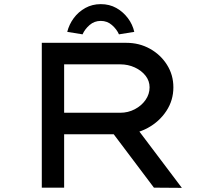

<svg xmlns="http://www.w3.org/2000/svg" viewBox="-20 -907 1051 928"><path d="M182 0V-700H591Q653 -700 704.5 -671.5Q756 -643 787 -594Q818 -545 818 -485Q818 -422 784 -370.5Q750 -319 694 -288.5Q638 -258 571 -258H290V0ZM724 0 486 -316 601 -341 859 1ZM290 -362H561Q599 -362 631.5 -379Q664 -396 683.5 -424Q703 -452 703 -485Q703 -516 683.5 -541Q664 -566 631.5 -581Q599 -596 561 -596H290ZM379 -741 305 -753Q314 -789 336.5 -819.5Q359 -850 392.5 -868.5Q426 -887 467 -887Q509 -887 542 -868.5Q575 -850 598 -819.5Q621 -789 629 -753L555 -741Q544 -766 521 -786Q498 -806 467 -806Q436 -806 413 -786Q390 -766 379 -741Z"/></svg>

Font: Lexend Zetta
Style: Regular
Weight: 400
Designer: Bonnie Shaver-Troup, Thomas Jockin
Foundry: Lexend
Version: Version 1.007